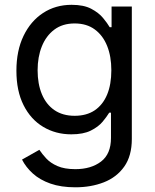

<svg xmlns="http://www.w3.org/2000/svg" viewBox="-20 -570 648 805"><path d="M295.9 215.3Q235.8 215.3 191.4 199.7Q147 184.1 117.7 157.5Q88.4 130.9 72.3 99.1L145 58.1Q156.2 75.2 173.8 94.2Q191.4 113.3 220.7 126.2Q250 139.2 295.9 139.2Q361.8 139.2 403.6 107.4Q445.3 75.7 445.3 8.3V-97.7H438Q427.7 -80.6 409.9 -59.3Q392.1 -38.1 360.8 -22.5Q329.6 -6.8 278.8 -6.8Q213.4 -6.8 161.1 -38.1Q108.9 -69.3 78.9 -128.9Q48.8 -188.5 48.8 -273.4Q48.8 -357.4 78.6 -419.4Q108.4 -481.4 160.6 -515.6Q212.9 -549.8 280.3 -549.8Q331.1 -549.8 362.5 -533.2Q394 -516.6 412.1 -494.6Q430.2 -472.7 439.9 -456.1H447.8V-542.5H532.7V12.7Q532.7 83.5 501 128.4Q469.2 173.3 415.5 194.3Q361.8 215.3 295.9 215.3ZM293 -84.5Q342.8 -84.5 377 -107.4Q411.1 -130.4 429 -173.1Q446.8 -215.8 446.8 -275.4Q446.8 -333.5 429.2 -377.4Q411.6 -421.4 377.4 -446.5Q343.3 -471.7 293 -471.7Q242.2 -471.7 207.5 -445.6Q172.9 -419.4 155.3 -375.2Q137.7 -331.1 137.7 -275.4Q137.7 -218.3 155.5 -175.3Q173.3 -132.3 208 -108.4Q242.7 -84.5 293 -84.5Z"/></svg>

Font: Inter 16pt
Style: Regular
Weight: 400
Version: Version 4.001;git-66647c0bb